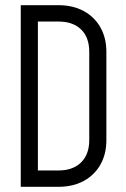

<svg xmlns="http://www.w3.org/2000/svg" viewBox="-20 -720 485 740"><path d="M324 -180V-520H390V-180ZM96 0V-63H205V0ZM96 -637V-700H205V-637ZM96 -637V-700H205V-637ZM390 -520H324Q324 -576 292.5 -606.5Q261 -637 205 -637V-700Q261 -700 302.5 -677.5Q344 -655 367 -614.5Q390 -574 390 -520ZM390 -180Q390 -126 367 -85.5Q344 -45 302.5 -22.5Q261 0 205 0V-63Q261 -63 292.5 -94Q324 -125 324 -180ZM60 0V-700H126V0Z"/></svg>

Font: Akshar Light Light
Style: Regular
Weight: 300
Version: Version 1.100